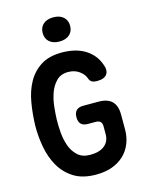

<svg xmlns="http://www.w3.org/2000/svg" viewBox="-139 -1040 878 1135"><g transform="rotate(-15 300.0 -472.0)"><path d="M421 -255Q421 -275 411 -283.5Q401 -292 381 -292H336Q308 -292 294 -305.5Q280 -319 280 -347Q280 -375 294 -389Q308 -403 336 -403H431Q485 -403 512 -376Q539 -349 539 -295V-204Q539 -157 523 -117.5Q507 -78 477 -49.5Q447 -21 404 -5.5Q361 10 306 10Q223 10 169.5 -24Q116 -58 85.5 -112Q55 -166 43 -232.5Q31 -299 32 -365Q34 -435 45.5 -502.5Q57 -570 86 -622.5Q115 -675 165.5 -707.5Q216 -740 295 -740Q333 -740 367 -732.5Q401 -725 429.5 -709Q458 -693 479.5 -669Q501 -645 514 -611Q531 -570 515 -546.5Q499 -523 455 -523Q433 -523 421.5 -530Q410 -537 405 -553Q396 -579 368 -599Q340 -619 301 -619Q256 -619 229 -591.5Q202 -564 188 -524.5Q174 -485 169.5 -441Q165 -397 164 -365Q163 -330 166.5 -286Q170 -242 183.5 -203.5Q197 -165 225.5 -138.5Q254 -112 302 -112Q359 -112 390 -137Q421 -162 421 -207ZM300 -806Q261 -806 238.5 -826Q216 -846 216 -880Q216 -914 238.5 -934Q261 -954 300 -954Q339 -954 361.5 -934Q384 -914 384 -880Q384 -846 361.5 -826Q339 -806 300 -806Z"/></g></svg>

Font: Maple Mono Normal NL
Style: Bold
Weight: 700
Monospace: yes
Designer: subframe7536
Version: Version 7.000